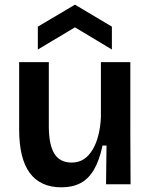

<svg xmlns="http://www.w3.org/2000/svg" viewBox="-20 -789 648 822"><path d="M243 13Q153 13 107.5 -48.5Q62 -110 62 -235V-523H189V-249Q189 -170 212.5 -131.5Q236 -93 287 -93Q316 -93 338 -107Q360 -121 376 -147.5Q392 -174 401 -209.5Q410 -245 412 -287V-523H538V-216L539 0H434L436 -166H419Q406 -104 383 -64Q360 -24 325.5 -5.5Q291 13 243 13ZM142 -577V-675L301 -769L459 -675V-577L301 -672Z"/></svg>

Font: Bricolage Grotesque 17pt SemiBold
Style: Regular
Weight: 600
Version: Version 1.001;gftools[0.9.33.dev8+g029e19f]